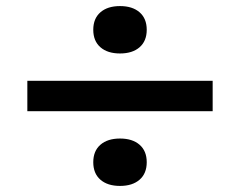

<svg xmlns="http://www.w3.org/2000/svg" viewBox="-20 -666 790 632"><path d="M70 -400H680V-300H70ZM287 -568Q287 -605 310.5 -625.5Q334 -646 375 -646Q416 -646 439.5 -625.5Q463 -605 463 -568Q463 -531 439.5 -510.5Q416 -490 375 -490Q334 -490 310.5 -510.5Q287 -531 287 -568ZM287 -132Q287 -169 310.5 -189.5Q334 -210 375 -210Q416 -210 439.5 -189.5Q463 -169 463 -132Q463 -95 439.5 -74.5Q416 -54 375 -54Q334 -54 310.5 -74.5Q287 -95 287 -132Z"/></svg>

Font: Martian Mono sWd Rg
Style: Regular
Weight: 400
Width: 6
Monospace: yes
Designer: Roman Shamin
Foundry: Evil Martians
Version: Version 1.000